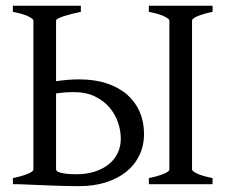

<svg xmlns="http://www.w3.org/2000/svg" viewBox="-20 -635 787 662"><path d="M234.4 -317.4Q217.3 -317.4 202.1 -316.2Q187 -314.9 173.3 -313V-50.8Q173.3 -47.4 178.7 -43Q192.4 -37.6 208.3 -35.9Q224.1 -34.2 242.7 -34.2Q277.8 -34.2 306.2 -43.2Q334.5 -52.2 354.7 -68.4Q375 -84.5 385.7 -107.2Q396.5 -129.9 396.5 -157.2Q396.5 -184.1 387 -212.4Q377.4 -240.7 357.7 -264.2Q337.9 -287.6 307.4 -302.5Q276.9 -317.4 234.4 -317.4ZM493.2 0V-21Q526.4 -27.8 545.2 -35.9Q564 -43.9 564 -50.8V-564Q564 -569.8 546.1 -578.6Q528.3 -587.4 493.2 -594.2V-615.2H712.9V-594.2Q679.7 -587.4 660.9 -579.1Q642.1 -570.8 642.1 -564V-50.8Q642.1 -44.9 659.9 -36.4Q677.7 -27.8 712.9 -21V0ZM476.6 -173.8Q476.6 -132.3 460.2 -98.9Q443.8 -65.4 414.3 -42Q384.8 -18.6 343.8 -5.9Q302.7 6.8 253.4 6.8Q242.7 6.8 227.8 6.6Q212.9 6.3 195.8 5.9Q178.7 5.4 160.6 4.9Q142.6 4.4 125.5 3.4Q85 2 40.5 0H24.4V-21Q57.6 -27.8 76.4 -35.9Q95.2 -43.9 95.2 -50.8V-564Q95.2 -569.8 77.4 -578.6Q59.6 -587.4 24.4 -594.2V-615.2H258.8V-594.2Q242.2 -590.8 226.8 -586.9Q211.4 -583 199.5 -579.1Q187.5 -575.2 180.4 -571.3Q173.3 -567.4 173.3 -564V-355Q191.9 -357.9 211.9 -359.6Q231.9 -361.3 253.4 -361.3Q306.6 -361.3 348.4 -347.4Q390.1 -333.5 418.5 -308.6Q446.8 -283.7 461.7 -249.3Q476.6 -214.8 476.6 -173.8Z"/></svg>

Font: Gentium Plus CyrE
Style: Regular
Weight: 400
Designer: J. Victor Gaultney, Annie Olsen, Iska Routamaa, Becca Hirsbrunner
Foundry: SIL International
Version: Version 5.000